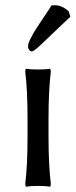

<svg xmlns="http://www.w3.org/2000/svg" viewBox="-20 -702 290 732"><path d="M85 -180.2V-250Q85 -359.4 76.2 -429.2L78.1 -439.9Q96.7 -437 125 -437Q153.3 -437 171.9 -439.9L173.8 -429.2Q165 -356 165 -250V-180.2Q165 -74.2 173.8 -1L171.9 9.8Q153.3 6.8 125 6.8Q96.7 6.8 78.1 9.8L76.2 -1Q85 -70.8 85 -180.2ZM173.8 -676.8V-680.2Q179.7 -682.1 188 -682.1Q217.3 -682.1 242.2 -658.2L248 -638.2L130.9 -526.9Q108.4 -505.9 101.1 -505.9Q95.7 -505.9 91.3 -511.7Q86.9 -517.6 86.9 -525.9Q86.9 -536.1 97.2 -556.4Q107.4 -576.7 118.9 -594.2Q130.4 -611.8 148.9 -639.4Q167.5 -667 173.8 -676.8ZM98.1 -559.1V-558.1H97.2Z"/></svg>

Font: Linear Smooth Low Contrast
Style: Regular
Weight: 500
Designer: Philipp H. Poll, Flanker
Foundry: Philipp H. Poll, reworked by Flanker
Version: Version 1.010 | FøM Fix